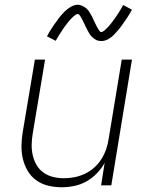

<svg xmlns="http://www.w3.org/2000/svg" viewBox="-20 -781 640 809"><path d="M240 8Q211 8 183.5 1.5Q156 -5 133.5 -21Q111 -37 97 -60.5Q83 -84 76.5 -111Q70 -138 70.5 -167.5Q71 -197 76 -226L127 -530H170L118 -219Q114 -196 113.5 -172.5Q113 -149 118 -127Q123 -105 134 -86Q145 -67 163 -54Q181 -41 203.5 -35.5Q226 -30 249 -30Q272 -30 294.5 -34.5Q317 -39 338 -49Q359 -59 377 -75Q395 -91 407.5 -111Q420 -131 427.5 -153Q435 -175 438 -197L493 -530H536L449 0H406L421 -95Q408 -71 388 -50.5Q368 -30 344 -16.5Q320 -3 293 2.5Q266 8 240 8ZM407 -608Q401 -608 396 -609Q391 -610 386.5 -612Q382 -614 378 -617Q374 -620 370 -623.5Q366 -627 363 -630.5Q360 -634 357.5 -638Q355 -642 352.5 -646.5Q350 -651 347.5 -655.5Q345 -660 343 -664.5Q341 -669 339 -673Q337 -677 334.5 -682.5Q332 -688 329.5 -692.5Q327 -697 325 -701.5Q323 -706 320.5 -709.5Q318 -713 315 -717.5Q312 -722 308 -722Q304 -722 300 -719.5Q296 -717 293 -714.5Q290 -712 285 -707.5Q280 -703 278 -700.5Q276 -698 274 -696Q272 -694 269.5 -691Q267 -688 265 -685Q263 -682 260.5 -679Q258 -676 255.5 -672.5Q253 -669 250 -665Q247 -661 244.5 -657Q242 -653 239 -648.5Q236 -644 233 -639.5Q230 -635 227 -630Q224 -625 221 -620Q218 -615 215 -609L178 -628Q183 -638 188 -646Q193 -654 198 -662Q203 -670 208 -677Q213 -684 217.5 -690Q222 -696 226 -702Q230 -708 234.5 -713Q239 -718 243 -722.5Q247 -727 253 -733Q259 -739 265 -743.5Q271 -748 278 -752Q285 -756 292.5 -758.5Q300 -761 307 -761Q313 -761 318 -759.5Q323 -758 327.5 -756Q332 -754 336 -751.5Q340 -749 344 -745.5Q348 -742 351 -738.5Q354 -735 356.5 -730.5Q359 -726 361.5 -722Q364 -718 366.5 -713.5Q369 -709 371 -704.5Q373 -700 375 -695.5Q377 -691 379.5 -686Q382 -681 384.5 -676Q387 -671 389 -667Q391 -663 393.5 -659.5Q396 -656 399 -651Q402 -646 406 -646Q410 -646 414 -648.5Q418 -651 421 -653.5Q424 -656 429 -661Q434 -666 436 -668Q438 -670 440 -672.5Q442 -675 444.5 -678Q447 -681 449 -683.5Q451 -686 453.5 -689.5Q456 -693 458.5 -696.5Q461 -700 464 -703.5Q467 -707 469.5 -711.5Q472 -716 475 -720Q478 -724 481 -729Q484 -734 487 -739Q490 -744 493 -749Q496 -754 499 -760L536 -740Q531 -731 526 -722.5Q521 -714 516 -706.5Q511 -699 506 -692Q501 -685 496.5 -678.5Q492 -672 488 -666.5Q484 -661 479.5 -656Q475 -651 471 -646.5Q467 -642 461 -635.5Q455 -629 449 -624.5Q443 -620 436 -616Q429 -612 421.5 -610Q414 -608 407 -608Z"/></svg>

Font: Iosevka Curly XLtExObl
Style: Regular
Weight: 200
Width: 7
Italic angle: -9°
Monospace: yes
Designer: Belleve Invis
Foundry: Belleve Invis
Version: Version 11.0.1; ttfautohint (v1.8.3)